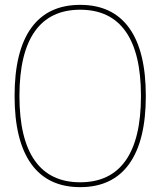

<svg xmlns="http://www.w3.org/2000/svg" viewBox="-20 -760 660 790"><path d="M310 10Q177 10 108.5 -85.5Q40 -181 40 -365Q40 -550 108.5 -645Q177 -740 310 -740Q443 -740 511.5 -645Q580 -550 580 -365Q580 -181 511.5 -85.5Q443 10 310 10ZM310 -10Q434 -10 497 -99.5Q560 -189 560 -365Q560 -541 497 -630.5Q434 -720 310 -720Q186 -720 123 -630.5Q60 -541 60 -365Q60 -189 123 -99.5Q186 -10 310 -10Z"/></svg>

Font: M PLUS 1 Thin Thin
Style: Regular
Weight: 250
Version: Version 1.001